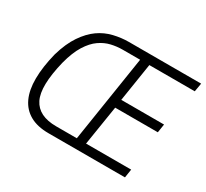

<svg xmlns="http://www.w3.org/2000/svg" viewBox="-141 -920 1220 1135"><g transform="rotate(30 469.5 -352.5)"><path d="M299 0Q223 0 172.5 -28.5Q122 -57 97 -111Q72 -165 72.5 -243.5Q73 -322 98 -422Q123 -508 160.5 -563Q198 -618 242 -649Q286 -680 338 -692.5Q390 -705 441 -705H934L924 -647H614L573 -386H865L856 -328H565L522 -58H830L821 0ZM318 -58H459L551 -647H432Q393 -647 354.5 -638Q316 -629 280 -604Q244 -579 213.5 -530.5Q183 -482 162 -402Q117 -218 157 -138Q197 -58 318 -58Z"/></g></svg>

Font: Nunito Sans 7pt Condensed Light
Style: Italic
Weight: 300
Width: 3
Italic angle: -9°
Designer: Vernon Adams
Foundry: Vernon Adams
Version: Version 3.101;gftools[0.9.27]